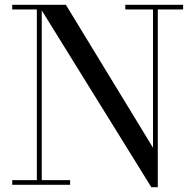

<svg xmlns="http://www.w3.org/2000/svg" viewBox="-20 -770 814 800"><path d="M154 -750V-19.5H272V0H31V-19.5H133.5V-730.5H31V-750ZM743 -750V-730.5H637.5V10H610.5L139.5 -750H254.5L617.5 -154.5V-730.5H502V-750Z"/></svg>

Font: Bodoni Moda SC
Style: Regular
Weight: 400
Designer: Owen Earl
Foundry: indestructible type
Version: Version 2.005